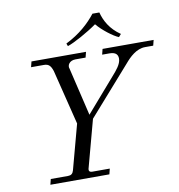

<svg xmlns="http://www.w3.org/2000/svg" viewBox="-97 -1008 1023 1096"><g transform="rotate(-10 415.0 -460.0)"><path d="M336 -778 342 -762C379 -774 463 -820 516 -858C547 -820 607 -774 638 -762L652 -778C593 -818 565 -870 552 -920H512C473 -870 417 -818 336 -778ZM106 0H448L456 -32H356C338 -32 332 -40 338 -58L411 -329L656 -607C683 -639 724 -680 775 -680H822L830 -712H534L526 -680H569C608 -680 617 -661 617 -641C617 -609 586 -575 567 -553L395 -355L329 -633C320 -654 337 -680 371 -680H430L438 -712H122L114 -680H188C215 -680 227 -669 238 -636L317 -318L247 -58C242 -40 232 -32 214 -32H114Z"/></g></svg>

Font: Old Standard
Style: Italic
Weight: 400
Italic angle: -15.2°
Designer: Alexey Kryukov <alexios@thessalonica.org.ru>
Version: Version 2.0